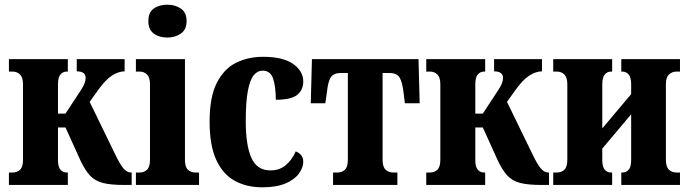

<svg xmlns="http://www.w3.org/2000/svg" viewBox="-20 -788 2936 818"><path d="M18 0V-53H34Q53 -53 65.5 -65Q78 -77 78 -107V-429Q78 -458 65.5 -470.5Q53 -483 34 -483H18V-536H269V-483H264Q248 -483 237.5 -470.5Q227 -458 227 -429V-304H259L326 -406Q337 -423 341 -435Q345 -447 345 -456Q345 -484 307 -484V-536H511V-484Q485 -484 457 -466Q429 -448 397 -403L362 -354L469 -134Q491 -88 506 -70.5Q521 -53 538 -53H541V0H508Q452 0 418.5 -8.5Q385 -17 363.5 -40Q342 -63 322 -106L259 -245H227V-107Q227 -77 237.5 -65Q248 -53 264 -53H269V0Z M693 -628Q658 -628 635 -645Q612 -662 612 -698Q612 -735 635 -751.5Q658 -768 693 -768Q726 -768 750.5 -751.5Q775 -735 775 -698Q775 -662 750.5 -645Q726 -628 693 -628ZM559 0V-53H575Q594 -53 606.5 -65Q619 -77 619 -107V-429Q619 -458 606.5 -470.5Q594 -483 575 -483H559V-536H768V-107Q768 -77 780.5 -65Q793 -53 812 -53H828V0Z M1098 10Q1031 10 980.5 -17.5Q930 -45 901.5 -106.5Q873 -168 873 -270Q873 -375 904 -435.5Q935 -496 986.5 -521Q1038 -546 1101 -546Q1186 -546 1229 -515.5Q1272 -485 1272 -441Q1272 -405 1246.5 -384Q1221 -363 1155 -363Q1155 -419 1143.5 -453Q1132 -487 1099 -487Q1077 -487 1061 -467.5Q1045 -448 1036 -401Q1027 -354 1027 -271Q1027 -169 1051 -115.5Q1075 -62 1132 -62Q1170 -62 1196.5 -83.5Q1223 -105 1240 -143Q1272 -130 1272 -99Q1272 -74 1253.5 -48.5Q1235 -23 1196.5 -6.5Q1158 10 1098 10Z M1399 0V-53H1418Q1437 -53 1449.5 -65Q1462 -77 1462 -107V-477H1433Q1400 -477 1388.5 -457.5Q1377 -438 1373 -396L1366 -348H1304L1309 -536H1763L1768 -348H1705L1699 -396Q1694 -438 1682.5 -457.5Q1671 -477 1639 -477H1610V-107Q1610 -77 1623 -65Q1636 -53 1655 -53H1673V0Z M1796 0V-53H1812Q1831 -53 1843.5 -65Q1856 -77 1856 -107V-429Q1856 -458 1843.5 -470.5Q1831 -483 1812 -483H1796V-536H2047V-483H2042Q2026 -483 2015.5 -470.5Q2005 -458 2005 -429V-304H2037L2104 -406Q2115 -423 2119 -435Q2123 -447 2123 -456Q2123 -484 2085 -484V-536H2289V-484Q2263 -484 2235 -466Q2207 -448 2175 -403L2140 -354L2247 -134Q2269 -88 2284 -70.5Q2299 -53 2316 -53H2319V0H2286Q2230 0 2196.5 -8.5Q2163 -17 2141.5 -40Q2120 -63 2100 -106L2037 -245H2005V-107Q2005 -77 2015.5 -65Q2026 -53 2042 -53H2047V0Z M2337 0V-53H2353Q2372 -53 2384.5 -65Q2397 -77 2397 -107V-429Q2397 -458 2384.5 -470.5Q2372 -483 2353 -483H2337V-536H2588V-483H2583Q2567 -483 2556.5 -470.5Q2546 -458 2546 -429V-241L2669 -387V-429Q2669 -458 2658.5 -470.5Q2648 -483 2632 -483H2627V-536H2877V-483H2862Q2843 -483 2830 -470.5Q2817 -458 2817 -429V-107Q2817 -77 2830 -65Q2843 -53 2862 -53H2877V0H2627V-53H2632Q2648 -53 2658.5 -65Q2669 -77 2669 -107V-301L2546 -155V-107Q2546 -77 2556.5 -65Q2567 -53 2583 -53H2588V0Z"/></svg>

Font: Noto Serif ExtraCondensed ExtraBold
Style: Regular
Weight: 800
Width: 2
Designer: Monotype Design Team
Foundry: Monotype Imaging Inc.
Version: Version 2.013; ttfautohint (v1.8.4.7-5d5b)